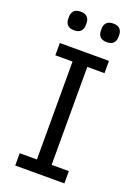

<svg xmlns="http://www.w3.org/2000/svg" viewBox="-166 -961 733 1028"><g transform="rotate(20 200.0 -447.0)"><path d="M60 0V-70H158V-628H60V-698H340V-628H242V-70H340V0ZM108 -788Q82 -788 70 -801Q58 -814 58 -835V-847Q58 -868 70 -881Q82 -894 108 -894Q134 -894 146 -881Q158 -868 158 -847V-835Q158 -814 146 -801Q134 -788 108 -788ZM294 -788Q268 -788 256 -801Q244 -814 244 -835V-847Q244 -868 256 -881Q268 -894 294 -894Q320 -894 332 -881Q344 -868 344 -847V-835Q344 -814 332 -801Q320 -788 294 -788Z"/></g></svg>

Font: IBM Plex Sans Hebrew
Style: Regular
Weight: 400
Designer: Mike Abbink, Paul van der Laan, Pieter van Rosmalen, Yanek Iontef
Foundry: Bold Monday
Version: Version 1.2